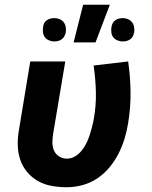

<svg xmlns="http://www.w3.org/2000/svg" viewBox="-20 -778 640 806"><path d="M261 8Q229 8 197.5 2.5Q166 -3 139.5 -18Q113 -33 93.5 -56.5Q74 -80 64.5 -109Q55 -138 54.5 -170.5Q54 -203 60 -235L107 -520H254L203 -216Q200 -198 200 -179.5Q200 -161 207 -145.5Q214 -130 228.5 -121Q243 -112 261 -112Q279 -112 295 -121.5Q311 -131 323 -146Q335 -161 343 -177.5Q351 -194 356.5 -211Q362 -228 366.5 -245.5Q371 -263 374 -280Q384 -337 382.5 -393Q381 -449 373 -503L518 -520Q527 -458 528 -393Q529 -328 518 -262Q513 -230 503.5 -198Q494 -166 478.5 -135Q463 -104 440.5 -76.5Q418 -49 389 -29.5Q360 -10 326.5 -1Q293 8 261 8ZM496 -604Q484 -604 473 -608.5Q462 -613 455.5 -621.5Q449 -630 447.5 -641.5Q446 -653 448 -665Q449 -673 453 -680.5Q457 -688 464 -693Q471 -698 479.5 -700Q488 -702 496 -702Q507 -702 517.5 -697.5Q528 -693 534.5 -684.5Q541 -676 543 -664.5Q545 -653 543 -641Q541 -633 537.5 -625.5Q534 -618 526.5 -613Q519 -608 511.5 -606Q504 -604 496 -604ZM208 -604Q197 -604 186 -608.5Q175 -613 168.5 -621.5Q162 -630 160.5 -641.5Q159 -653 161 -665Q162 -673 165.5 -680.5Q169 -688 176.5 -693Q184 -698 192 -700Q200 -702 208 -702Q220 -702 230.5 -697.5Q241 -693 247.5 -684.5Q254 -676 256 -664.5Q258 -653 256 -641Q254 -633 250 -625.5Q246 -618 239 -613Q232 -608 224 -606Q216 -604 208 -604ZM289 -600 329 -758H441L381 -600Z"/></svg>

Font: Iosevka Aile Heavy Oblique
Style: Regular
Weight: 900
Italic angle: -9°
Designer: Belleve Invis
Foundry: Belleve Invis
Version: Version 31.1.0; ttfautohint (v1.8.4)